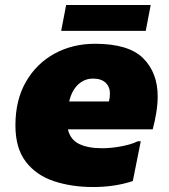

<svg xmlns="http://www.w3.org/2000/svg" viewBox="-20 -740 678 772"><path d="M354 12Q268 12 197 -11.5Q126 -35 84 -89.5Q42 -144 42 -236Q42 -338 84.5 -411.5Q127 -485 199.5 -524.5Q272 -564 362 -564Q497 -564 555.5 -506Q614 -448 614 -352Q614 -322 608.5 -287.5Q603 -253 594 -220H253Q263 -178 298.5 -161Q334 -144 390 -144Q429 -144 469.5 -152Q510 -160 534 -172H546L514 -12Q442 12 354 12ZM354 -424Q320 -424 294.5 -400.5Q269 -377 258 -332H418Q420 -340 421 -347.5Q422 -355 422 -364Q422 -391 404.5 -407.5Q387 -424 354 -424ZM246 -720H586L566 -616H226Z"/></svg>

Font: Kufam Black
Style: Italic
Weight: 900
Italic angle: -11°
Designer: Artur Schmal
Foundry: Original Type
Version: Version 1.301; ttfautohint (v1.8.3)